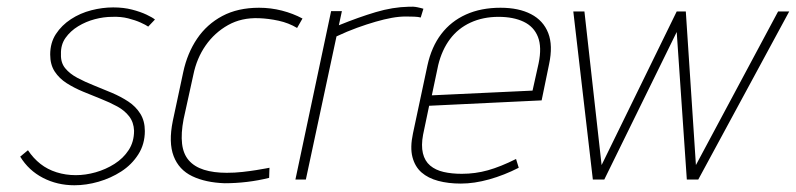

<svg xmlns="http://www.w3.org/2000/svg" viewBox="-20 -533 2363 570"><path d="M420 -454 440 -475Q433 -481 415 -489.5Q397 -498 372 -504.5Q347 -511 316 -511Q284 -511 251 -502.5Q218 -494 190.5 -476Q163 -458 146 -432Q129 -406 129 -371Q129 -341 142.5 -320.5Q156 -300 178 -286Q200 -272 226.5 -261Q253 -250 279.5 -239.5Q306 -229 328 -217Q350 -205 363.5 -187.5Q377 -170 378 -145Q378 -112 362 -87.5Q346 -63 320 -46.5Q294 -30 264 -21.5Q234 -13 205 -13Q175 -13 148 -21.5Q121 -30 100 -46.5Q79 -63 63 -87L40 -68Q65 -27 107.5 -5Q150 17 201 17Q236 17 272.5 6.5Q309 -4 340 -24Q371 -44 390.5 -74.5Q410 -105 410 -144Q410 -174 396.5 -195.5Q383 -217 361 -231.5Q339 -246 312 -257.5Q285 -269 258.5 -279.5Q232 -290 209.5 -302Q187 -314 173.5 -330.5Q160 -347 161 -372Q160 -400 174.5 -420.5Q189 -441 212 -455Q235 -469 261.5 -476Q288 -483 313 -483Q339 -484 360.5 -478.5Q382 -473 397.5 -466Q413 -459 420 -454Z M862 -450 878 -478Q850 -493 817 -501.5Q784 -510 749 -510Q686 -510 640 -485.5Q594 -461 565 -418Q536 -375 524 -319L493 -174Q480 -110 495.5 -69.5Q511 -29 550.5 -10Q590 9 647 11Q680 11 713.5 7Q747 3 779 -5L780 -35Q780 -35 769.5 -33Q759 -31 740.5 -28Q722 -25 699.5 -22.5Q677 -20 653 -20Q614 -20 585.5 -29Q557 -38 540.5 -57Q524 -76 520.5 -106.5Q517 -137 525 -179L554 -311Q564 -360 590.5 -398Q617 -436 657 -458.5Q697 -481 749 -479Q777 -478 807 -471.5Q837 -465 862 -450Z M1229 -481 1237 -507Q1231 -509 1219 -511.5Q1207 -514 1193 -513Q1146 -512 1095.5 -497Q1045 -482 986 -458L995 -500H963L857 0H888L979 -425Q1011 -440 1040 -450.5Q1069 -461 1095 -468.5Q1121 -476 1143 -480Q1165 -484 1185 -484Q1198 -484 1210 -483.5Q1222 -483 1229 -481Z M1236 -133 1254 -219 1588 -235 1610 -342Q1622 -398 1607.5 -435Q1593 -472 1556.5 -491Q1520 -510 1466 -510Q1408 -510 1363.5 -490Q1319 -470 1290 -432Q1261 -394 1249 -339L1206 -137Q1197 -95 1204.5 -66.5Q1212 -38 1231.5 -21Q1251 -4 1281 4Q1311 12 1348 12Q1388 12 1432.5 -0.5Q1477 -13 1520 -35L1512 -61Q1466 -38 1428.5 -27.5Q1391 -17 1351 -17Q1321 -17 1297 -22.5Q1273 -28 1257 -41.5Q1241 -55 1235.5 -78Q1230 -101 1236 -133ZM1579 -345 1561 -264 1262 -250 1281 -340Q1292 -385 1316 -417Q1340 -449 1377 -466Q1414 -483 1460 -483Q1504 -483 1534.5 -468.5Q1565 -454 1577 -423.5Q1589 -393 1579 -345Z M2016 -499H1989L1766 -43L1715 -499H1682L1740 0H1774L1989 -438L2019 0H2053L2323 -499H2290L2046 -43Z"/></svg>

Font: Advent Pro ExtraLight
Style: Italic
Weight: 250
Italic angle: -12°
Version: Version 3.000